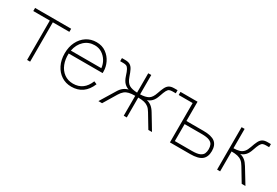

<svg xmlns="http://www.w3.org/2000/svg" viewBox="33 -1175 2703 1872"><g transform="rotate(30 1384.5 -239.0)"><path d="M267 0V-443H81V-478H487V-443H301V0Z M769 11Q706 11 657 -21Q608 -53 580 -109.5Q552 -166 552 -239Q552 -312 580 -368.5Q608 -425 657 -457Q706 -489 769 -489Q832 -489 877 -456.5Q922 -424 945.5 -375Q969 -326 969 -275V-257H587Q584 -191 605 -138Q626 -85 668.5 -54Q711 -23 769 -23Q890 -23 939 -147L972 -133Q913 11 769 11ZM591 -292H934Q930 -335 908 -371.5Q886 -408 850.5 -431Q815 -454 769 -454Q701 -454 653 -410Q605 -366 591 -292Z M1070 0Q1070 0 1079 -15Q1088 -30 1110 -66Q1132 -102 1171 -166Q1191 -201 1215.5 -219.5Q1240 -238 1269 -245Q1241 -253 1218 -276Q1195 -299 1180 -345Q1166 -390 1154.5 -410.5Q1143 -431 1130 -437Q1117 -443 1096 -443H1059V-478H1096Q1131 -478 1151.5 -465.5Q1172 -453 1185.5 -426Q1199 -399 1213 -357Q1233 -299 1265 -280.5Q1297 -262 1355 -260V-478H1389V-260Q1448 -262 1480 -280.5Q1512 -299 1531 -357Q1545 -399 1558.5 -426Q1572 -453 1592.5 -465.5Q1613 -478 1648 -478H1685V-443H1648Q1627 -443 1613.5 -437Q1600 -431 1589 -410.5Q1578 -390 1563 -345Q1548 -299 1525.5 -276Q1503 -253 1474 -245Q1504 -238 1528 -219.5Q1552 -201 1573 -166Q1612 -102 1633.5 -66Q1655 -30 1664 -15Q1673 0 1673 0H1632L1543 -148Q1525 -179 1504.5 -195Q1484 -211 1457 -217.5Q1430 -224 1389 -224V0H1355V-224Q1314 -224 1286.5 -217.5Q1259 -211 1239 -195Q1219 -179 1200 -148L1111 0Z M1875 0V-443H1718V-478H1910V-261H2102Q2193 -261 2232.5 -229.5Q2272 -198 2272 -131Q2272 -64 2232.5 -32Q2193 0 2102 0ZM1910 -35H2102Q2161 -35 2189.5 -48Q2218 -61 2227 -82.5Q2236 -104 2236 -131Q2236 -158 2227 -179.5Q2218 -201 2189.5 -213.5Q2161 -226 2102 -226H1910Z M2406 0V-478H2440V-260Q2480 -261 2506.5 -269Q2533 -277 2551 -297.5Q2569 -318 2582 -357Q2596 -399 2609.5 -426Q2623 -453 2643.5 -465.5Q2664 -478 2699 -478H2736V-443H2699Q2678 -443 2665 -437Q2652 -431 2640.5 -410.5Q2629 -390 2614 -345Q2599 -299 2576.5 -276Q2554 -253 2525 -245Q2556 -238 2579.5 -219.5Q2603 -201 2624 -166Q2663 -102 2685 -66Q2707 -30 2716 -15Q2725 0 2725 0H2683L2594 -148Q2576 -179 2556 -195Q2536 -211 2508.5 -217.5Q2481 -224 2440 -224V0Z"/></g></svg>

Font: Zen Kaku Gothic New Light
Style: Regular
Weight: 300
Designer: Yoshimichi Ohira
Foundry: Positype
Version: Version 1.002